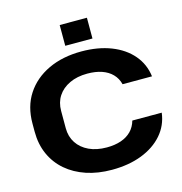

<svg xmlns="http://www.w3.org/2000/svg" viewBox="-132 -1050 1116 1179"><g transform="rotate(-15 426.0 -460.0)"><path d="M435 11Q346 11 273 -13.5Q200 -38 147 -83.5Q94 -129 65 -193.5Q36 -258 36 -338V-390Q36 -498 87 -576Q138 -654 229 -697Q320 -740 440 -740Q546 -740 628 -708Q710 -676 760 -617.5Q810 -559 820 -480H633Q623 -519 597 -545.5Q571 -572 531.5 -585.5Q492 -599 440 -599Q375 -599 326.5 -576Q278 -553 252 -513Q226 -473 226 -419V-309Q226 -256 252.5 -215.5Q279 -175 327 -152.5Q375 -130 440 -130Q491 -130 530.5 -143.5Q570 -157 596 -183.5Q622 -210 633 -249H820Q810 -170 759 -111.5Q708 -53 625 -21Q542 11 435 11ZM354 -799V-931H527V-799Z"/></g></svg>

Font: Hubot Sans SemiExpanded
Style: Bold
Weight: 700
Width: 6
Designer: Deni Anggara
Foundry: GitHub, Inc., Subsidiary of Microsoft Corporation
Version: Version 2.000